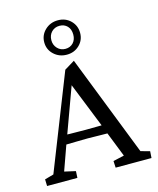

<svg xmlns="http://www.w3.org/2000/svg" viewBox="-101 -726 658 798"><g transform="rotate(-15 227.5 -327.0)"><path d="M2.4 0 1.5 -28.8 40 -39.6 200.7 -447.3 244.6 -474.1 414.6 -39.6 453.6 -28.8 451.7 0H297.4L295.9 -28.8L343.3 -39.6L296.9 -157.2L288.1 -181.2L202.1 -396.5L220.2 -407.7L137.2 -180.7L128.4 -157.2L86.4 -39.6L134.3 -28.8L132.8 0ZM110.8 -145.5V-186Q126 -185.5 152.3 -184.8Q178.7 -184.1 216.8 -184.1Q254.4 -184.1 281 -184.8Q307.6 -185.5 322.3 -186V-146Q293.9 -146 267.3 -146.7Q240.7 -147.5 216.8 -147.5Q193.4 -147.5 167.5 -146.7Q141.6 -146 110.8 -145.5ZM223.6 -505.9Q190.9 -505.9 168.2 -527.1Q145.5 -548.3 145.5 -579.6Q145.5 -610.8 168.2 -632.3Q190.9 -653.8 223.6 -653.8Q256.3 -653.8 278.1 -632.3Q299.8 -610.8 299.8 -579.6Q299.8 -548.3 277.8 -527.1Q255.9 -505.9 223.6 -505.9ZM224.1 -530.8Q244.6 -530.8 257.6 -544.4Q270.5 -558.1 270.5 -580.1Q270.5 -603 257.6 -616.5Q244.6 -629.9 224.1 -629.9Q203.6 -629.9 189.9 -616Q176.3 -602.1 176.3 -580.1Q176.3 -559.6 189.9 -545.2Q203.6 -530.8 224.1 -530.8Z"/></g></svg>

Font: Lateef Light
Style: Regular
Weight: 300
Designer: SIL International
Foundry: SIL International
Version: Version 4.200